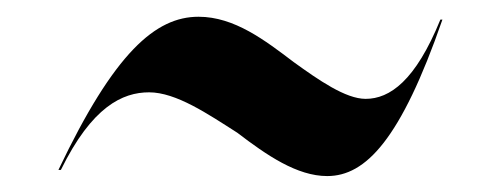

<svg xmlns="http://www.w3.org/2000/svg" viewBox="-20 -436 614 235"><path d="M51.5 -228H54.5C92.5 -305.5 130 -323 162.5 -323C195.5 -323 234.5 -296.5 270.5 -273.5C306.5 -246 343.5 -220.5 380.5 -220.5C427.5 -220.5 470.5 -265 521.5 -412H519C488.5 -337 457 -315 427.5 -315C403 -315 370 -338 339.5 -360C304.5 -386.5 267 -415.5 223 -415.5C170.5 -415.5 120 -372 51.5 -228Z"/></svg>

Font: Beautique Display
Style: Regular
Weight: 400
Designer: Nhat-Quang Ngo
Version: Version 1.100;Glyphs 3.2.3 (3260)